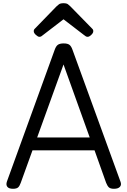

<svg xmlns="http://www.w3.org/2000/svg" viewBox="-20 -1160 792 1194"><path d="M61 14Q35 14 25.5 1.5Q16 -11 23 -31L320 -850Q328 -873 340 -881.5Q352 -890 376 -890Q400 -890 411.5 -881.5Q423 -873 431 -850L729 -31Q737 -11 726 1.5Q715 14 689 14Q667 14 657.5 5.5Q648 -3 640 -23L568 -225H182L109 -23Q102 -3 92.5 5.5Q83 14 61 14ZM211 -305H538L375 -759ZM225 -931Q216 -931 203 -943Q190 -955 190 -965Q190 -968 190.5 -972Q191 -976 196 -981L331 -1120Q338 -1127 347 -1133.5Q356 -1140 375 -1140Q394 -1140 402.5 -1133.5Q411 -1127 418 -1120L554 -981Q559 -976 559.5 -972Q560 -968 560 -965Q560 -955 547.5 -943Q535 -931 525 -931Q518 -931 513 -934.5Q508 -938 500 -944L375 -1040L250 -944Q243 -938 237.5 -934.5Q232 -931 225 -931Z"/></svg>

Font: Playwrite AT
Style: Regular
Weight: 400
Designer: Veronika Burian, José Scaglione
Foundry: TypeTogether
Version: Version 1.002